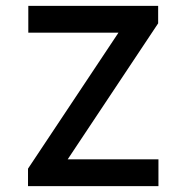

<svg xmlns="http://www.w3.org/2000/svg" viewBox="-20 -638 640 658"><path d="M76 0V-60L386 -526H77V-618H522V-558L212 -92H523V0Z"/></svg>

Font: Victor Mono Thin
Style: Bold
Weight: 700
Monospace: yes
Version: Version 1.561;gftools[0.9.30]